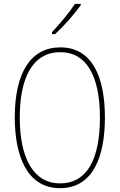

<svg xmlns="http://www.w3.org/2000/svg" viewBox="-20 -971 624 1001"><path d="M401 -944V-951H371C338 -901 296 -852 251 -803V-793H267C310 -832 367 -896 401 -944ZM527 -358C527 -576 457 -724 295 -724C141 -724 57 -594 57 -358C57 -164 118 10 293 10C467 10 527 -158 527 -358ZM83 -358C83 -569 152 -699 295 -699C430 -699 501 -576 501 -358C501 -141 434 -15 293 -15C155 -15 83 -146 83 -358Z"/></svg>

Font: Noto Sans Thai Cond Thin
Style: Regular
Weight: 100
Width: 3
Designer: Monotype Design Team
Foundry: Monotype Imaging Inc.
Version: Version 2.002